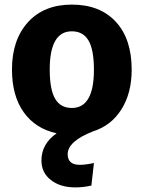

<svg xmlns="http://www.w3.org/2000/svg" viewBox="-20 -568 624 834"><path d="M383 3Q274 46 274 102Q274 148 327 148Q351 148 388 140L377 238Q342 246 307 246Q242 246 201 214Q160 182 160 129Q160 57 226 11Q134 -9 83 -80.5Q32 -152 32 -266Q32 -395 101.5 -471.5Q171 -548 292 -548Q414 -548 483 -473.5Q552 -399 552 -265Q552 -164 507.5 -93Q463 -22 383 3ZM292 -432Q196 -432 196 -266Q196 -179 219.5 -139Q243 -99 292 -99Q388 -99 388 -265Q388 -352 364.5 -392Q341 -432 292 -432Z"/></svg>

Font: Fira Sans
Style: Bold
Weight: 700
Designer: bBox Type GmbH & Carrois Corporate GbR & Edenspiekermann AG
Foundry: bBox Type GmbH & Carrois Corporate GbR & Edenspiekermann AG
Version: Version 4.301;PS 004.301;hotconv 1.0.88;makeotf.lib2.5.64775